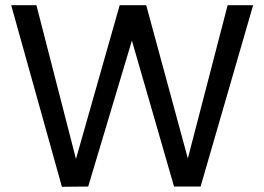

<svg xmlns="http://www.w3.org/2000/svg" viewBox="-20 -717 1016 738"><path d="M218 1 319 0 487 -561 649 0H751L953 -697H855L702 -108L542 -697H440L272 -106L120 -697H23Z"/></svg>

Font: Poppins
Style: Regular
Weight: 400
Designer: Ninad Kale (Devanagari), Jonny Pinhorn (Latin)
Foundry: Indian Type Foundry
Version: 4.004